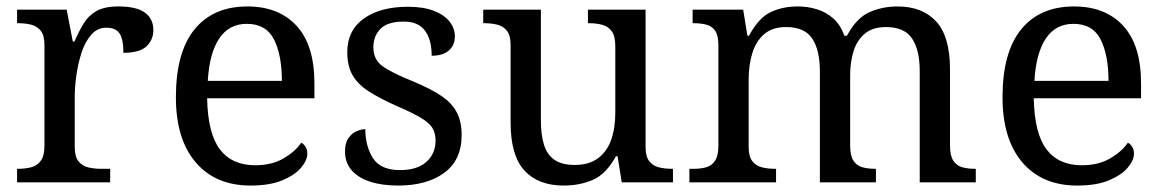

<svg xmlns="http://www.w3.org/2000/svg" viewBox="-20 -566 3612 596"><path d="M33 0V-42H36Q59 -42 77.5 -47Q96 -52 107 -67.5Q118 -83 118 -114V-426Q118 -456 106.5 -470.5Q95 -485 76.5 -489.5Q58 -494 36 -494H33V-536H187L206 -437H211Q224 -467 239 -492Q254 -517 279 -531.5Q304 -546 348 -546Q403 -546 429.5 -527Q456 -508 456 -473Q456 -442 434.5 -422Q413 -402 363 -402Q363 -430 358 -447Q353 -464 341.5 -472Q330 -480 310 -480Q282 -480 263 -458Q244 -436 233 -402Q222 -368 217 -331.5Q212 -295 212 -266V-109Q212 -80 223.5 -65.5Q235 -51 253.5 -46.5Q272 -42 294 -42H322V0Z M758 10Q649 10 587.5 -62Q526 -134 526 -264Q526 -404 584 -475Q642 -546 748 -546Q845 -546 900.5 -486Q956 -426 956 -307V-261H623Q625 -152 662.5 -102.5Q700 -53 772 -53Q824 -53 860.5 -74.5Q897 -96 915 -123Q922 -120 928 -111Q934 -102 934 -89Q934 -69 915 -46Q896 -23 857 -6.5Q818 10 758 10ZM855 -315Q855 -395 830.5 -443.5Q806 -492 746 -492Q691 -492 660.5 -446.5Q630 -401 625 -315Z M1216 10Q1166 10 1129 -2Q1092 -14 1071.5 -37.5Q1051 -61 1051 -96Q1051 -123 1062 -138Q1073 -153 1087.5 -159Q1102 -165 1114 -165Q1114 -113 1137.5 -75.5Q1161 -38 1222 -38Q1275 -38 1303.5 -63.5Q1332 -89 1332 -129Q1332 -154 1321.5 -170Q1311 -186 1284.5 -201.5Q1258 -217 1209 -238Q1158 -261 1124.5 -282.5Q1091 -304 1074.5 -332.5Q1058 -361 1058 -404Q1058 -472 1109.5 -508.5Q1161 -545 1246 -545Q1294 -545 1326.5 -532.5Q1359 -520 1375.5 -499Q1392 -478 1392 -453Q1392 -426 1373.5 -409.5Q1355 -393 1320 -393Q1320 -443 1299 -471Q1278 -499 1234 -499Q1183 -499 1161 -476.5Q1139 -454 1139 -419Q1139 -381 1167.5 -360.5Q1196 -340 1263 -313Q1316 -291 1349 -269Q1382 -247 1397.5 -218Q1413 -189 1413 -147Q1413 -69 1359 -29.5Q1305 10 1216 10Z M1730 10Q1651 10 1608 -36.5Q1565 -83 1565 -186V-426Q1565 -456 1553.5 -470.5Q1542 -485 1523.5 -489.5Q1505 -494 1483 -494H1480V-536H1659V-191Q1659 -148 1668.5 -117Q1678 -86 1701 -70Q1724 -54 1764 -54Q1808 -54 1836 -74.5Q1864 -95 1877 -131.5Q1890 -168 1890 -216V-422Q1890 -454 1879 -469Q1868 -484 1849.5 -489Q1831 -494 1808 -494H1805V-536H1984V-109Q1984 -80 1995.5 -65.5Q2007 -51 2025.5 -46.5Q2044 -42 2066 -42H2069V0H1910L1897 -81H1892Q1861 -25 1820 -7.5Q1779 10 1730 10Z M2120 0V-42H2133Q2156 -42 2173 -47Q2190 -52 2200 -67.5Q2210 -83 2210 -114V-426Q2210 -456 2200 -470.5Q2190 -485 2172.5 -489.5Q2155 -494 2133 -494H2130V-536H2287L2300 -455H2305Q2335 -511 2372.5 -528.5Q2410 -546 2456 -546Q2488 -546 2516.5 -537Q2545 -528 2567 -508.5Q2589 -489 2601 -455H2609Q2639 -511 2679.5 -528.5Q2720 -546 2766 -546Q2843 -546 2886 -499.5Q2929 -453 2929 -350V-114Q2929 -83 2939 -67.5Q2949 -52 2966.5 -47Q2984 -42 3006 -42H3009V0H2835V-345Q2835 -410 2811.5 -446Q2788 -482 2730 -482Q2689 -482 2664.5 -461.5Q2640 -441 2629.5 -407Q2619 -373 2619 -333V-114Q2619 -83 2629 -67.5Q2639 -52 2656.5 -47Q2674 -42 2696 -42H2699V0H2525V-345Q2525 -410 2501.5 -446Q2478 -482 2420 -482Q2377 -482 2351.5 -459.5Q2326 -437 2315 -400Q2304 -363 2304 -320V-109Q2304 -80 2315.5 -65.5Q2327 -51 2345.5 -46.5Q2364 -42 2386 -42H2389V0Z M3324 10Q3215 10 3153.5 -62Q3092 -134 3092 -264Q3092 -404 3150 -475Q3208 -546 3314 -546Q3411 -546 3466.5 -486Q3522 -426 3522 -307V-261H3189Q3191 -152 3228.5 -102.5Q3266 -53 3338 -53Q3390 -53 3426.5 -74.5Q3463 -96 3481 -123Q3488 -120 3494 -111Q3500 -102 3500 -89Q3500 -69 3481 -46Q3462 -23 3423 -6.5Q3384 10 3324 10ZM3421 -315Q3421 -395 3396.5 -443.5Q3372 -492 3312 -492Q3257 -492 3226.5 -446.5Q3196 -401 3191 -315Z"/></svg>

Font: Noto Serif Hebrew
Style: Regular
Weight: 400
Designer: Monotype Design Team
Foundry: Monotype Imaging Inc.
Version: Version 2.003